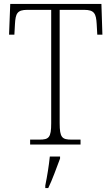

<svg xmlns="http://www.w3.org/2000/svg" viewBox="-20 -734 568 975"><path d="M133 0H389V-25H344C295 -25 283 -35 283 -109V-684H407C459 -684 468 -665 471 -612L474 -558H500L495 -714H32L26 -558H53L56 -612C59 -665 67 -684 119 -684H240V-108C240 -35 228 -25 180 -25H133ZM210 208V221H225C245 181 269 113 285 71V61H233C228 109 220 159 210 208Z"/></svg>

Font: Noto Serif Sinhala SemiCondensed ExtraLight
Style: Regular
Weight: 200
Width: 4
Designer: Jelle Bosma - Monotype Design Team
Foundry: Monotype Imaging Inc.
Version: Version 2.007